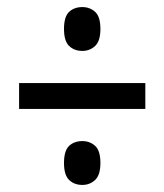

<svg xmlns="http://www.w3.org/2000/svg" viewBox="-20 -629 465 543"><path d="M213 -485Q190 -485 175.5 -499Q161 -513 161 -547Q161 -582 175.5 -595.5Q190 -609 213 -609Q234 -609 249 -595.5Q264 -582 264 -547Q264 -513 249 -499Q234 -485 213 -485ZM34 -321V-394H391V-321ZM213 -106Q190 -106 175.5 -120Q161 -134 161 -168Q161 -203 175.5 -216.5Q190 -230 213 -230Q234 -230 249 -216.5Q264 -203 264 -168Q264 -134 249 -120Q234 -106 213 -106Z"/></svg>

Font: Noto Serif Thai ExtraCondensed Black
Style: Regular
Weight: 900
Width: 2
Designer: Monotype Design Team
Foundry: Monotype Imaging Inc.
Version: Version 2.002; ttfautohint (v1.8.4.7-5d5b)